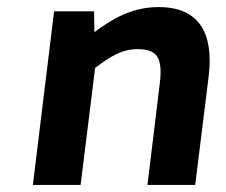

<svg xmlns="http://www.w3.org/2000/svg" viewBox="-20 -523 640 543"><path d="M249 -331C294 -365 326 -384 369 -384C422 -384 441 -363 432 -288L397 0H532L570 -306C585 -428 544 -503 429 -503C356 -503 300 -472 247 -432L246 -491H133L73 0H208Z"/></svg>

Font: Falling Sky
Style: SeBdObl
Weight: 600
Designer: Paul D. Hunt
Foundry: Adobe Systems Incorporated
Version: Version 1.02